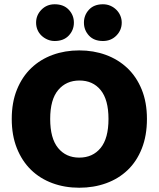

<svg xmlns="http://www.w3.org/2000/svg" viewBox="-20 -861 743 899"><path d="M35 -304Q35 -382 59.5 -442Q84 -502 126.5 -542.5Q169 -583 226.5 -604Q284 -625 351 -625Q418 -625 475.5 -604Q533 -583 576 -542.5Q619 -502 643.5 -442Q668 -382 668 -304Q668 -226 644 -165.5Q620 -105 577.5 -64.5Q535 -24 477 -3Q419 18 351 18Q283 18 225 -3.5Q167 -25 125 -66Q83 -107 59 -167Q35 -227 35 -304ZM215 -304Q215 -213 252 -168Q289 -123 351 -123Q414 -123 451 -168Q488 -213 488 -304Q488 -394 451.5 -439Q415 -484 352 -484Q290 -484 252.5 -439.5Q215 -395 215 -304ZM149 -755Q149 -790 174 -815.5Q199 -841 236 -841Q278 -841 302 -815.5Q326 -790 326 -755Q326 -720 302 -694.5Q278 -669 236 -669Q218 -669 202 -676Q186 -683 174 -694.5Q162 -706 155.5 -721.5Q149 -737 149 -755ZM373 -755Q373 -790 396.5 -815.5Q420 -841 462 -841Q481 -841 497 -834Q513 -827 525 -815Q537 -803 543.5 -787.5Q550 -772 550 -755Q550 -720 525 -694.5Q500 -669 462 -669Q420 -669 396.5 -694.5Q373 -720 373 -755Z"/></svg>

Font: Baloo Paaji
Style: Regular
Weight: 400
Designer: Shuchita Grover and Ek Type
Foundry: Ek Type
Version: Version 1.443;PS 1.000;hotconv 16.6.51;makeotf.lib2.5.65220;